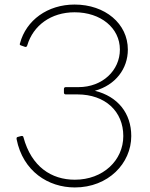

<svg xmlns="http://www.w3.org/2000/svg" viewBox="-20 -796 660 844"><path d="M397 -397C488 -422 542 -494 542 -578C542 -692 442 -776 308 -776C189 -776 95 -707 68 -606C66 -601 66 -598 73 -596L90 -590C95 -588 99 -592 100 -597C126 -684 204 -742 308 -742C423 -742 507 -673 507 -578C507 -487 431 -413 325 -413H269C264 -413 261 -410 261 -405V-389C261 -384 264 -381 269 -381H320C443 -381 522 -306 522 -198C522 -91 433 -6 309 -6C206 -6 118 -63 83 -193C82 -198 78 -199 73 -198L58 -194C54 -193 52 -191 53 -184C81 -43 192 28 309 28C456 28 557 -78 557 -198C557 -298 498 -372 397 -397Z"/></svg>

Font: LINE Seed JP_OTF Thin
Style: Regular
Weight: 250
Designer: LY Corporation & Fontrix & Fontworks
Version: Version 1.007